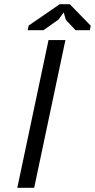

<svg xmlns="http://www.w3.org/2000/svg" viewBox="-20 -890 450 910"><path d="M210 -700H290L142 0H62ZM263 -870H311L410 -768L406 -747H338L292 -796L282 -831L257 -797L186 -747H111L116 -769Z"/></svg>

Font: PT Sans
Style: Italic
Weight: 400
Italic angle: -12°
Designer: A.Korolkova, O.Umpeleva, V.Yefimov
Foundry: ParaType Ltd
Version: Version 2.003W OFL